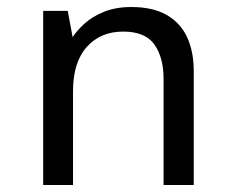

<svg xmlns="http://www.w3.org/2000/svg" viewBox="-20 -527 672 547"><path d="M103 0V-496H173L187 -421Q198 -439 220.5 -459.5Q243 -480 276.5 -493.5Q310 -507 354 -507Q416 -507 455.5 -484Q495 -461 513.5 -420Q532 -379 532 -325V0H446V-303Q446 -363 420 -400Q394 -437 331 -437Q266 -437 227 -393Q188 -349 188 -267V0Z"/></svg>

Font: Atkinson Hyperlegible Mono ExtraLight
Style: Regular
Weight: 400
Monospace: yes
Version: Version 2.001